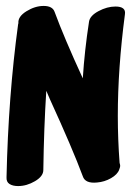

<svg xmlns="http://www.w3.org/2000/svg" viewBox="-20 -654 453 647"><path d="M377 -263Q377 -185 383 -105Q385 -99 385 -95Q385 -92 383 -86Q383 -85 382.5 -85Q382 -85 382 -85V-83Q376 -66 354 -53.5Q332 -41 307 -39Q267 -35 259 -60Q224 -154 148 -320L136 -348Q128 -223 126 -81Q126 -60 98 -43.5Q70 -27 41 -27Q23 -27 12 -34Q1 -41 2 -57Q8 -329 41 -572L42 -576Q40 -598 69 -616Q98 -634 127 -634Q157 -634 164 -614Q196 -527 259 -390Q265 -484 280 -581Q283 -601 312 -616.5Q341 -632 369 -632Q405 -632 401 -606Q377 -424 377 -263Z"/></svg>

Font: Sedgwick Ave Display
Style: Regular
Weight: 400
Designer: Kevin Burke, Pedro Vergani
Foundry: Google, Inc.
Version: Version 1.000